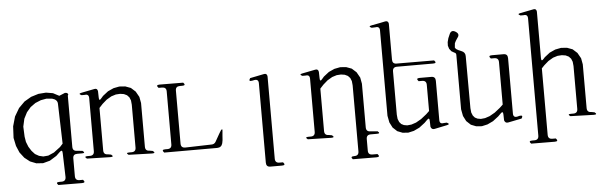

<svg xmlns="http://www.w3.org/2000/svg" viewBox="-54 -972 4108 1299"><g transform="rotate(-5 2000.0 -322.5)"><path d="M294.9 132.8Q274.4 112.3 303.7 112.3H318.4Q347.7 112.3 347.7 83L342.8 -79.1Q342.8 -108.4 322.3 -87.9L297.9 -64.5L252 -36.1L205.1 -23.4L159.2 -26.4L117.2 -43L81.1 -71.3L51.8 -109.4L32.2 -155.3L20.5 -210.9L24.4 -289.1L43 -354.5L75.2 -409.2L116.2 -450.2L163.1 -477.5L213.9 -493.2L265.6 -497.1L312.5 -489.3L353.5 -467.8L393.6 -484.4L407.2 -482.4Q419.9 -471.7 411.1 -464.8V-116.2Q411.1 -86.9 440.4 -86.9L477.5 -83Q500 -66.4 472.7 -66.4H440.4Q411.1 -66.4 411.1 -38.1V83Q411.1 112.3 440.4 112.3H463.9Q484.4 133.8 455.1 133.8ZM226.6 -449.2 188.5 -433.6 154.3 -409.2 126 -376 104.5 -334 92.8 -281.2 95.7 -212.9 101.6 -176.8 115.2 -142.6 133.8 -113.3 155.3 -89.8 181.6 -75.2 210 -68.4 244.1 -71.3 284.2 -88.9 328.1 -122.1 347.7 -143.6 339.8 -414.1Q339.8 -443.4 302.7 -453.1L264.6 -456.1Z M786.1 -29.3Q763.7 -44.9 792 -44.9H807.6Q836.9 -44.9 836.9 -74.2V-365.2L834 -394.5L825.2 -416L810.5 -431.6L790 -441.4L764.6 -445.3L735.4 -443.4L704.1 -433.6L670.9 -414.1L640.6 -387.7L617.2 -362.3V-74.2Q617.2 -44.9 646.5 -44.9L668 -41Q690.4 -24.4 662.1 -24.4L502.9 -28.3Q480.5 -44.9 508.8 -44.9H524.4Q553.7 -44.9 553.7 -74.2V-434.6Q553.7 -463.9 525.4 -459H503.9Q478.5 -470.7 505.9 -475.6L594.7 -493.2Q614.3 -497.1 617.2 -475.6L618.2 -433.6Q618.2 -404.3 635.7 -426.8L648.4 -441.4L684.6 -469.7L723.6 -487.3L763.7 -495.1L803.7 -492.2L840.8 -478.5L871.1 -451.2L892.6 -413.1L900.4 -371.1V-74.2Q900.4 -44.9 929.7 -44.9L951.2 -41Q973.6 -24.4 945.3 -24.4Z M1027.3 -23.4Q1006.8 -44.9 1036.1 -44.9H1050.8Q1080.1 -44.9 1080.1 -74.2V-434.6Q1080.1 -462.9 1050.8 -462.9H1027.3Q1006.8 -484.4 1036.1 -484.4L1196.3 -483.4Q1216.8 -462.9 1187.5 -462.9H1171.9Q1142.6 -462.9 1142.6 -434.6V-74.2Q1142.6 -44.9 1171.9 -44.9L1351.6 -49.8Q1369.1 -49.8 1378.9 -64.5L1404.3 -109.4L1412.1 -123L1423.8 -141.6Q1435.5 -153.3 1432.6 -134.8L1429.7 -101.6L1428.7 -86.9L1427.7 -73.2L1423.8 -51.8Q1416 -23.4 1386.7 -23.4Z M1706.1 -434.6Q1706.1 -463.9 1677.7 -459L1663.1 -456.1Q1633.8 -450.2 1650.4 -474.6L1747.1 -494.1Q1766.6 -497.1 1768.6 -475.6V83Q1768.6 112.3 1797.9 112.3H1822.3Q1842.8 133.8 1813.5 133.8H1734.4Q1706.1 133.8 1706.1 104.5Z M2294.9 132.8Q2274.4 112.3 2307.6 112.3Q2336.9 112.3 2336.9 83V-365.2L2334 -394.5L2325.2 -416L2310.5 -431.6L2290 -441.4L2264.6 -445.3L2235.4 -443.4L2204.1 -433.6L2170.9 -414.1L2140.6 -387.7L2117.2 -362.3V-74.2Q2117.2 -44.9 2146.5 -44.9L2168 -41Q2190.4 -24.4 2162.1 -24.4L2002.9 -28.3Q1980.5 -44.9 2008.8 -44.9H2024.4Q2053.7 -44.9 2053.7 -74.2V-434.6Q2053.7 -463.9 2025.4 -459H2003.9Q1978.5 -470.7 2005.9 -475.6L2094.7 -493.2Q2114.3 -497.1 2117.2 -475.6L2118.2 -433.6Q2118.2 -404.3 2135.7 -426.8L2148.4 -441.4L2184.6 -469.7L2223.6 -487.3L2263.7 -495.1L2303.7 -492.2L2340.8 -478.5L2371.1 -451.2L2392.6 -413.1L2400.4 -371.1V-74.2Q2400.4 -44.9 2429.7 -44.9L2477.5 -41Q2500 -24.4 2471.7 -24.4H2429.7Q2400.4 -24.4 2400.4 4.9V84Q2400.4 112.3 2429.7 112.3H2463.9Q2484.4 133.8 2455.1 133.8Z M2900.4 -485.4Q2920.9 -464.8 2892.6 -464.8H2646.5Q2617.2 -464.8 2617.2 -435.5V-141.6L2620.1 -112.3L2628.9 -90.8L2641.6 -76.2L2659.2 -67.4L2681.6 -63.5L2710 -66.4L2742.2 -77.1L2778.3 -97.7L2815.4 -127L2836.9 -147.5V-325.2Q2836.9 -354.5 2807.6 -354.5H2784.2Q2763.7 -376 2793 -376H2872.1Q2900.4 -376 2900.4 -346.7V-80.1Q2900.4 -51.8 2928.7 -57.6L2949.2 -58.6Q2975.6 -45.9 2947.3 -41L2863.3 -23.4Q2843.8 -19.5 2836.9 -40L2835.9 -79.1Q2835.9 -108.4 2816.4 -86.9L2799.8 -70.3L2761.7 -41L2722.7 -22.5L2683.6 -13.7L2645.5 -16.6L2610.4 -30.3L2581.1 -57.6L2562.5 -93.8L2553.7 -139.6V-718.8Q2553.7 -748 2525.4 -743.2L2499 -742.2Q2472.7 -753.9 2501 -758.8L2557.6 -769.5L2594.7 -777.3Q2614.3 -780.3 2617.2 -759.8V-515.6Q2617.2 -486.3 2645.5 -486.3Z M3400.4 -81.1Q3400.4 -51.8 3428.7 -57.6L3443.4 -61.5Q3471.7 -66.4 3456.1 -42L3363.3 -23.4Q3343.8 -19.5 3336.9 -40L3335.9 -79.1Q3335.9 -108.4 3316.4 -86.9L3299.8 -70.3L3261.7 -41L3222.7 -22.5L3183.6 -13.7L3145.5 -16.6L3110.4 -30.3L3081.1 -57.6L3062.5 -93.8L3053.7 -139.6V-509.8Q3053.7 -522.5 3041 -526.4L3022.5 -537.1L3008.8 -554.7L3002 -576.2L3002.9 -600.6L3009.8 -627L3023.4 -658.2Q3038.1 -683.6 3066.4 -663.1Q3089.8 -646.5 3071.3 -624L3058.6 -604.5L3050.8 -588.9L3047.9 -559.6L3054.7 -549.8L3069.3 -541L3089.8 -532.2Q3116.2 -522.5 3116.2 -496.1L3117.2 -141.6L3120.1 -112.3L3128.9 -90.8L3141.6 -76.2L3159.2 -67.4L3181.6 -63.5L3210 -66.4L3242.2 -77.1L3278.3 -97.7L3315.4 -127L3336.9 -147.5V-435.5Q3336.9 -464.8 3307.6 -464.8H3284.2Q3263.7 -486.3 3293 -486.3H3372.1Q3400.4 -486.3 3400.4 -457Z M3786.1 -29.3Q3763.7 -44.9 3792 -44.9H3807.6Q3836.9 -44.9 3836.9 -74.2V-365.2L3834 -394.5L3825.2 -416L3810.5 -431.6L3790 -441.4L3764.6 -445.3L3735.4 -443.4L3704.1 -433.6L3670.9 -414.1L3640.6 -387.7L3622.1 -368.2V83Q3622.1 112.3 3651.4 112.3H3674.8Q3695.3 133.8 3666 133.8L3505.9 132.8Q3485.4 112.3 3514.6 112.3H3529.3Q3558.6 112.3 3558.6 83V-712.9Q3558.6 -742.2 3530.3 -737.3H3509.8Q3483.4 -749 3511.7 -753.9L3601.6 -771.5Q3620.1 -774.4 3622.1 -753.9V-438.5Q3622.1 -410.2 3640.6 -432.6L3648.4 -441.4L3684.6 -469.7L3723.6 -487.3L3763.7 -495.1L3803.7 -492.2L3840.8 -478.5L3871.1 -451.2L3892.6 -413.1L3900.4 -371.1V-74.2Q3900.4 -44.9 3929.7 -44.9L3951.2 -41Q3973.6 -24.4 3945.3 -24.4Z"/></g></svg>

Font: B2 Hana
Style: Regular
Weight: 500
Version: 2020-08-05; (max)